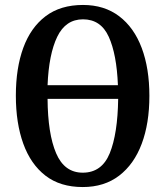

<svg xmlns="http://www.w3.org/2000/svg" viewBox="-20 -745 668 775"><path d="M314 10Q223 10 163.5 -36Q104 -82 74 -165Q44 -248 44 -359Q44 -470 74 -552Q104 -634 164 -679.5Q224 -725 315 -725Q401 -725 461 -679.5Q521 -634 552 -551.5Q583 -469 583 -358Q583 -247 552 -164.5Q521 -82 461 -36Q401 10 314 10ZM456 -401Q451 -526 419 -596.5Q387 -667 315 -667Q245 -667 211 -596.5Q177 -526 172 -401ZM314 -48Q391 -48 423 -126.5Q455 -205 457 -346H172Q173 -205 206.5 -126.5Q240 -48 314 -48Z"/></svg>

Font: Noto Serif ExtraCondensed SemiBold
Style: Regular
Weight: 600
Width: 2
Designer: Monotype Design Team
Foundry: Monotype Imaging Inc.
Version: Version 2.015; ttfautohint (v1.8.4.7-5d5b)